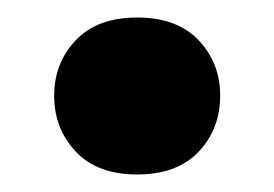

<svg xmlns="http://www.w3.org/2000/svg" viewBox="-20 -473 311 218"><path d="M41.5 -364.3Q41.5 -327.1 65.9 -301Q90.3 -274.9 135.7 -274.9Q181.2 -274.9 205.6 -300.8Q230 -326.7 230 -364.3Q230 -401.4 205.6 -427.2Q181.2 -453.1 135.7 -453.1Q90.3 -453.1 65.9 -427.2Q41.5 -401.4 41.5 -364.3Z"/></svg>

Font: Roboto Flex Super Cond Bold
Style: Regular
Weight: 700
Width: 3
Designer: Berlow after Robertson
Foundry: Google
Version: Version 3.000